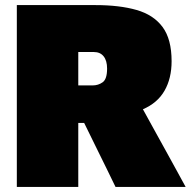

<svg xmlns="http://www.w3.org/2000/svg" viewBox="-20 -733 755 753"><path d="M46 0V-713H355Q448.5 -713 515.2 -694Q582 -675 617.5 -627.2Q653 -579.5 653 -493Q653 -425.5 625.2 -377.2Q597.5 -329 540.5 -304.5L592 -211Q610.5 -177.5 631.8 -139Q653 -100.5 673 -64Q693 -27.5 708 0H433Q414.5 -38.5 397.5 -73Q380.5 -107.5 364 -141L310 -251H287V0ZM348 -529H287V-398H343Q365.5 -398 382.8 -410.5Q400 -423 400 -464Q400 -495 386.5 -512Q373 -529 348 -529Z"/></svg>

Font: Commissioner Black
Style: Regular
Weight: 900
Designer: Kostas Bartsokas
Foundry: Kostas Bartsokas
Version: Version 1.000; ttfautohint (v1.8.3)